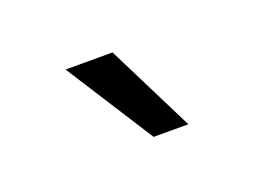

<svg xmlns="http://www.w3.org/2000/svg" viewBox="-40 -835 390 289"><g transform="rotate(-20 154.5 -690.5)"><path d="M168 -620.1H223.6L153.3 -760.7H78.1Z"/></g></svg>

Font: Raveo Light
Style: Regular
Weight: 300
Designer: Jakub Foglar, Rasmus Andersson (Inter)
Foundry: Jakubfoglar.com
Version: Version 1.100;Glyphs 3.2.3 (3260)